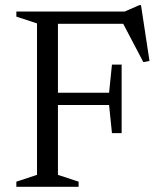

<svg xmlns="http://www.w3.org/2000/svg" viewBox="-20 -714 611 734"><path d="M445 -467V-205H408L397 -312.5H201.5V-45.5L280.5 -19.5V0H42.5V-19.5L121.5 -45.5V-624.5L42.5 -650.5V-670H457L513 -694.5H519L551.5 -481L528 -476.5L451 -623H201.5V-359.5H397L408 -467Z"/></svg>

Font: Newsreader Text
Style: Regular
Weight: 400
Designer: Hugues Gentile
Foundry: Production Type
Version: Version 1.002